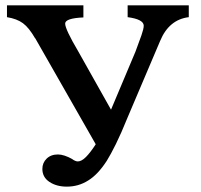

<svg xmlns="http://www.w3.org/2000/svg" viewBox="-20 -682 748 716"><path d="M6 -662H291V-617Q223 -614 223 -594Q223 -573 272 -490L394 -273L485 -489Q499 -526 507.5 -550.5Q516 -575 516 -586Q516 -610 456 -618V-662H684V-618Q610 -609 577 -529L455 -242Q432 -185 412.5 -145.5Q393 -106 378 -82Q345 -31 309 -9Q273 14 229 14Q191 14 164.5 -3.5Q138 -21 138 -52Q138 -75 154 -90.5Q170 -106 196 -106Q219 -106 251 -88H250Q262 -80 270 -80Q284 -80 300.5 -96.5Q317 -113 337 -144L111 -540V-539Q88 -579 65.5 -595.5Q43 -612 6 -618Z"/></svg>

Font: New Athena Unicode
Style: Bold
Weight: 700
Designer: J. Rusten 1997; rev. by R. Hancock 2001, 2002, rev. by D. Mastronarde 2002-2021
Foundry: Society for Classical Studies (formerly American Philological Association)
Version: Version 5.008